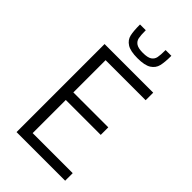

<svg xmlns="http://www.w3.org/2000/svg" viewBox="-272 -982 1061 1061"><g transform="rotate(45 258.5 -451.5)"><path d="M89 0V-688H469V-629H156V-377H429V-318H156V-59H469V0ZM151 -903H196Q196 -864 200 -844.5Q204 -825 220.5 -814Q237 -803 273 -803Q310 -803 326.5 -814Q343 -825 347 -844.5Q351 -864 351 -903H396Q396 -853 389 -824Q382 -795 355.5 -778Q329 -761 273 -761Q217 -761 190.5 -778Q164 -795 157.5 -823.5Q151 -852 151 -903Z"/></g></svg>

Font: Saira Semi Condensed Light
Style: Regular
Weight: 300
Width: 4
Designer: Hector Gatti with collaboration of the Omnibus-Type team
Foundry: Omnibus-Type
Version: Version 1.001; ttfautohint (v1.8)